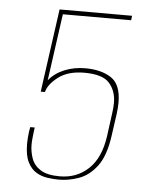

<svg xmlns="http://www.w3.org/2000/svg" viewBox="-47 -630 524 678"><g transform="rotate(5 215.0 -291.5)"><path d="M186 8Q168 8 146.5 5Q125 2 106.5 -9Q88 -20 76 -43.5Q64 -67 64 -108Q64 -127 67 -151L70 -168H86L84 -154Q83 -143 81.5 -131Q80 -119 80 -107Q80 -82 88.5 -58Q97 -34 120.5 -19Q144 -4 189 -4Q249 -4 290.5 -43Q332 -82 343 -160L354 -242Q357 -262 357 -279Q357 -321 333 -348.5Q309 -376 244 -376Q186 -376 151.5 -349.5Q117 -323 111 -296H96L137 -591H394L392 -575H150L117 -338Q138 -364 172 -378Q206 -392 246 -392Q302 -392 337.5 -369Q373 -346 373 -281Q373 -264 370 -241L359 -163Q349 -91 321.5 -54.5Q294 -18 258 -5Q222 8 186 8Z"/></g></svg>

Font: Alumni Sans Pinstripe
Style: Italic
Weight: 400
Italic angle: -8°
Designer: Robert E. Leuschke
Foundry: Robert E. Leuschke
Version: Version 1.010; ttfautohint (v1.8.4.7-5d5b)